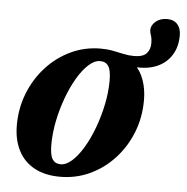

<svg xmlns="http://www.w3.org/2000/svg" viewBox="-46 -626 667 684"><g transform="rotate(5 287.0 -283.5)"><path d="M191.5 -31.5Q211.5 -31.5 232.5 -50.5Q253.5 -69.5 272.5 -101.8Q291.5 -134 306.5 -174.5Q321.5 -215 330.5 -258.8Q339.5 -302.5 339.5 -343.5Q339.5 -380.5 329.8 -395.2Q320 -410 300 -410Q280 -410 259 -391Q238 -372 219 -339.8Q200 -307.5 185 -266.8Q170 -226 161.2 -182.5Q152.5 -139 152.5 -98Q152.5 -61 162.2 -46.2Q172 -31.5 191.5 -31.5ZM467.5 -284.5Q467.5 -223 446.2 -169.2Q425 -115.5 387.2 -74.5Q349.5 -33.5 299.8 -10.2Q250 13 193.5 13Q138.5 13 100.8 -7.8Q63 -28.5 43.5 -66.8Q24 -105 24 -157Q24 -218 45.5 -272Q67 -326 104.8 -367Q142.5 -408 192 -431.2Q241.5 -454.5 298.5 -454.5Q322.5 -454.5 342.5 -450.5Q362.5 -446.5 381 -442.5Q399.5 -438.5 418 -438.5Q450.5 -438.5 463.2 -452.8Q476 -467 476 -489.5Q476 -505.5 472 -517Q468 -528.5 468 -535Q468 -553 484 -566.5Q500 -580 524.5 -580Q548.5 -580 561.5 -565.5Q574.5 -551 574.5 -526Q574.5 -484.5 555.8 -454.8Q537 -425 502.8 -410.5Q468.5 -396 421.5 -400L422 -409.5Q444.5 -389 456 -356.5Q467.5 -324 467.5 -284.5Z"/></g></svg>

Font: Newsreader 24pt
Style: Bold Italic
Weight: 700
Italic angle: -17°
Designer: Hugues Gentile
Foundry: Production Type
Version: Version 1.003